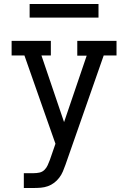

<svg xmlns="http://www.w3.org/2000/svg" viewBox="-20 -724 640 959"><path d="M99 215V141H148Q163 141 177 138Q191 135 201.5 125Q212 115 218 101.5Q224 88 229 75L257 -6L195 -182L102 -447H38V-520H234V-447H187L300 -114L413 -446H366V-520H562V-447H498L307 99Q301 116 294 132.5Q287 149 276 163.5Q265 178 250.5 189Q236 200 219 206Q202 212 184 213.5Q166 215 148 215ZM472 -636H128V-704H472Z"/></svg>

Font: Iosevka Plex Etoile
Style: Regular
Weight: 400
Designer: Belleve Invis
Foundry: Belleve Invis
Version: Version 25.1.1; ttfautohint (v1.8.4)